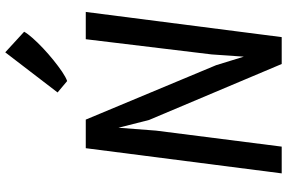

<svg xmlns="http://www.w3.org/2000/svg" viewBox="-201 -893 1094 732"><g transform="rotate(-90 346.0 -527.0)"><path d="M51 0 147 -747H256L463.5 -250L496 -144.5L504.5 -267L562.5 -747H666.5L570.5 0H468L254.5 -506L225 -622.5L214 -479L153 0ZM403 -818 359.5 -854.5 512.5 -1054 591 -982Q584 -969 567.2 -950Q550.5 -931 528.5 -910.2Q506.5 -889.5 483 -870.5Q459.5 -851.5 438.5 -837.2Q417.5 -823 403 -818Z"/></g></svg>

Font: Koeln Type Sans
Style: Italic
Weight: 400
Italic angle: -7.5°
Designer: Eben Sorkin
Foundry: Eben Sorkin
Version: Version 2.001